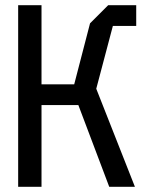

<svg xmlns="http://www.w3.org/2000/svg" viewBox="-20 -720 554 740"><path d="M50 0V-700H140V-395H266L327 -630L397 -700H505V-620H415L351 -378L500 0H401L282 -315H140V0Z"/></svg>

Font: Tektur SemiCondensed
Style: Regular
Weight: 400
Width: 4
Designer: Adam Jagosz
Foundry: Adam Jagosz
Version: Version 1.005;gftools[0.9.30]